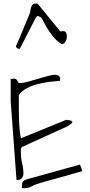

<svg xmlns="http://www.w3.org/2000/svg" viewBox="-20 -1047 498 1061"><path d="M39.1 -487.3V-610.4Q41 -611.3 47.9 -611.8Q54.7 -612.3 56.6 -612.3Q66.4 -612.3 70.3 -608.4Q74.2 -604.5 76.2 -600.1Q78.1 -595.7 80.6 -591.8Q83 -587.9 89.8 -587.9Q105.5 -587.9 129.4 -594.2Q153.3 -600.6 179.7 -608.4Q206.1 -616.2 231.9 -623.5Q257.8 -630.9 276.4 -633.8H284.2Q295.9 -633.8 304.2 -628.4Q312.5 -623 312.5 -610.4Q312.5 -609.4 312 -605.5Q311.5 -601.6 311.5 -600.6Q286.1 -598.6 253.9 -594.7Q221.7 -590.8 189 -582.5Q156.2 -574.2 128.4 -559.6Q100.6 -544.9 84 -521.5V-457Q84 -434.6 84.5 -408.2Q85 -381.8 86.4 -357.4Q87.9 -333 90.3 -313Q92.8 -293 96.7 -283.2L345.7 -384.8Q366.2 -382.8 373.5 -379.9Q380.9 -377 379.9 -372.1Q378.9 -367.2 371.6 -361.8Q364.3 -356.4 356.4 -350.6Q342.8 -344.7 307.6 -328.6Q272.5 -312.5 232.4 -294.4Q192.4 -276.4 157.2 -260.3Q122.1 -244.1 108.4 -237.3Q100.6 -236.3 98.1 -231.4Q95.7 -226.6 95.2 -220.7Q94.7 -214.8 95.2 -208.5Q95.7 -202.1 95.7 -199.2Q95.7 -170.9 102.5 -143.6Q109.4 -116.2 109.4 -86.9Q109.4 -74.2 100.6 -63Q91.8 -51.8 71.3 -51.8ZM435.5 -101.6Q426.8 -99.6 408.7 -94.2Q390.6 -88.9 366.7 -82Q342.8 -75.2 316.9 -67.9Q291 -60.5 267.6 -54.2Q244.1 -47.9 225.1 -42.5Q206.1 -37.1 197.3 -34.2Q174.8 -27.3 164.6 -22Q154.3 -16.6 147 -13.2Q139.6 -9.8 130.4 -8.3Q121.1 -6.8 100.6 -6.8Q100.6 -30.3 105 -40.5Q109.4 -50.8 129.9 -56.6L421.9 -137.7ZM67.4 -791Q74.2 -803.7 84.5 -828.6Q94.7 -853.5 106 -880.4Q117.2 -907.2 127.4 -931.6Q137.7 -956.1 143.6 -970.7Q146.5 -979.5 147.9 -989.3Q149.4 -999 152.3 -1007.3Q155.3 -1015.6 160.2 -1021.5Q165 -1027.3 177.7 -1027.3H183.6Q187.5 -1027.3 188.5 -1026.4L313.5 -873Q336.9 -878.9 343.3 -869.1Q349.6 -859.4 349.6 -845.7Q349.6 -833 342.8 -818.4Q335.9 -803.7 319.3 -803.7Q297.9 -817.4 281.7 -835.4Q265.6 -853.5 252.4 -873Q239.3 -892.6 229 -912.1Q218.8 -931.6 210 -947.3Q208 -950.2 199.2 -954.6Q190.4 -959 188.5 -959Q186.5 -959 182.1 -954.6Q177.7 -950.2 176.8 -947.3L89.8 -778.3Q89.8 -777.3 87.9 -777.3H85Q73.2 -777.3 67.4 -791Z"/></svg>

Font: Waiting for the Sunrise
Style: Regular
Weight: 300
Version: Version 1.001 2001